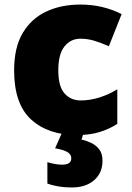

<svg xmlns="http://www.w3.org/2000/svg" viewBox="-20 -583 579 843"><path d="M318 10Q192 10 117 -58Q42 -126 42 -274Q42 -375 80 -438.5Q118 -502 183.5 -532.5Q249 -563 333 -563Q384 -563 429.5 -552Q475 -541 514 -521L458 -380Q424 -395 394.5 -404Q365 -413 333 -413Q290 -413 263 -379Q236 -345 236 -275Q236 -203 263.5 -172.5Q291 -142 334 -142Q375 -142 416.5 -155Q458 -168 495 -191V-39Q461 -17 418 -3.5Q375 10 318 10ZM430 123Q430 176 393.5 208Q357 240 296 240Q262 240 234 235Q206 230 188 223V129Q205 134 221 137Q237 140 253 140Q293 140 293 112Q293 95 276.5 85Q260 75 222 68L252 0H347L338 30Q358 34 379.5 44Q401 54 415.5 72.5Q430 91 430 123Z"/></svg>

Font: Noto Sans Lao Black
Style: Regular
Weight: 900
Designer: Monotype Design Team
Foundry: Monotype Imaging Inc.
Version: Version 2.003; ttfautohint (v1.8.4.7-5d5b)